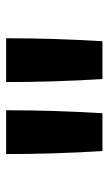

<svg xmlns="http://www.w3.org/2000/svg" viewBox="119 -932 361 640"><g transform="rotate(-90 300.0 -611.5)"><path d="M117 -451Q112 -531 109.5 -611Q107 -691 107 -772H253Q253 -691 250.5 -611Q248 -531 243 -451ZM357 -451Q352 -531 349.5 -611Q347 -691 347 -772H493Q493 -691 490.5 -611Q488 -531 483 -451Z"/></g></svg>

Font: Iosevka Curly XBdEx
Style: Regular
Weight: 800
Width: 7
Monospace: yes
Designer: Belleve Invis
Foundry: Belleve Invis
Version: Version 11.1.0; ttfautohint (v1.8.3)